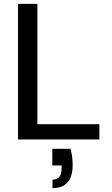

<svg xmlns="http://www.w3.org/2000/svg" viewBox="-20 -720 576 991"><path d="M73 0V-700H173V-79H493V0ZM251 251V207Q276 207 287 192Q298 177 298 148V134H250V48H344Q350 70 352.5 91Q355 112 355 130Q355 192 328.5 221.5Q302 251 251 251Z"/></svg>

Font: DM Sans 17pt Medium
Style: Regular
Weight: 500
Version: Version 4.004;gftools[0.9.30]